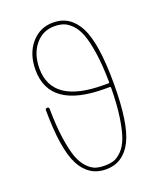

<svg xmlns="http://www.w3.org/2000/svg" viewBox="-142 -838 784 946"><g transform="rotate(-20 250.0 -365.0)"><path d="M405.3 -375Q410.2 -375 410.2 -379.9Q409.2 -468.8 399.4 -533.7Q389.6 -598.6 375.5 -635.7Q361.3 -672.9 339.4 -694.8Q317.4 -716.8 296.9 -723.6Q276.4 -730.5 250 -730.5Q188.5 -730.5 149.4 -682.6Q110.4 -634.8 110.4 -559.6Q110.4 -375 379.9 -375ZM250 19.5Q161.1 19.5 116.2 -65.4Q71.3 -150.4 70.3 -355.5Q70.3 -365.2 80.1 -365.2Q89.8 -365.2 89.8 -356.4Q90.8 -265.6 100.6 -199.2Q110.4 -132.8 124.5 -95.2Q138.7 -57.6 160.6 -35.2Q182.6 -12.7 203.1 -6.3Q223.6 0 250 0Q276.4 0 296.9 -6.3Q317.4 -12.7 339.4 -34.7Q361.3 -56.6 375.5 -93.8Q389.6 -130.9 399.4 -195.8Q409.2 -260.7 410.2 -349.6Q410.2 -354.5 405.3 -355.5H379.9Q89.8 -355.5 89.8 -559.6Q89.8 -643.6 135.3 -696.8Q180.7 -750 250 -750Q339.8 -750 384.8 -663.1Q429.7 -576.2 429.7 -365.2Q429.7 -154.3 384.8 -67.4Q339.8 19.5 250 19.5Z"/></g></svg>

Font: Rounded-X Mgen+ 1mn thin
Style: Regular
Weight: 100
Designer: [Source Han Sans]
Ryoko NISHIZUKA  (kana & ideographs); Paul D. Hunt (Latin, Greek & Cyrillic); Wenlong ZHANG  (bopomofo
Version: Version 1.059.20150602